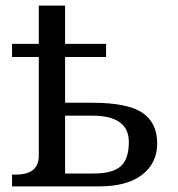

<svg xmlns="http://www.w3.org/2000/svg" viewBox="-20 -664 635 684"><path d="M118.2 -507.8V-644H211.9V-507.8H357.9V-460.9H211.9V-297.9H309.1Q434.6 -297.9 487.3 -262.2Q540 -226.6 540 -152.8Q540 -83 486.3 -41.5Q432.6 0 333 0H22.9V-42H36.1Q118.2 -42 118.2 -108.9V-460.9H22.9V-507.8ZM314 -45.9Q381.8 -45.9 410.4 -72Q439 -98.1 439 -158.2Q439 -252 308.1 -252H211.9V-45.9Z"/></svg>

Font: Droid-TTFautohint Serif
Style: Regular
Weight: 400
Foundry: Ascender Corporation
Version: Version 1.00; ttfautohint (v1.00rc1.4-1a1c-dirty) -l 8 -r 50